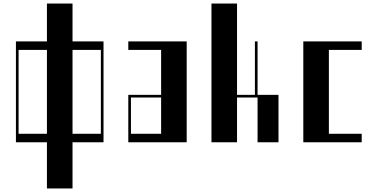

<svg xmlns="http://www.w3.org/2000/svg" viewBox="-20 -804 2134 1085"><path d="M389.8 -784V-570H565V0H389.8V261H245.2V0H70V-570H245.2V-784ZM245.2 -48V-522H85V-48ZM550 -48V-522H389.8V-48Z M705 -268H890.5V-522H705V-570H1035V0H705ZM890.5 -48V-253H720V-48Z M1175 -784H1319.5V-268H1420.5V-570H1435.5V-268H1553.8V0H1435.5V-253H1319.5V0H1175Z M1694 -570H2024V-522H1838.5V-48H2024V0H1694Z"/></svg>

Font: Facade Sud
Style: Regular
Weight: 100
Designer: Éléonore Fines
Foundry: Velvetyne Type Foundry
Version: Version 1.001;Glyphs 3.2 (3202)